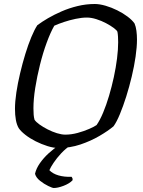

<svg xmlns="http://www.w3.org/2000/svg" viewBox="-20 -740 714 960"><path d="M273.1 0Q247.8 0 217.5 -9.5Q187.2 -19 158.2 -33.6Q129.2 -48.2 106.7 -65.9Q84.2 -83.5 73.7 -99.1Q63.7 -116 59.3 -140.7Q54.9 -165.4 54.9 -195.9Q54.9 -231.9 61.8 -277.8Q68.7 -323.7 80.5 -373.3Q92.2 -423 106.6 -470Q121 -517 136.6 -554.5Q152.2 -591.9 166.7 -614Q188.7 -630.6 219.8 -648.8Q250.9 -666.9 288.3 -683.2Q325.7 -699.5 367.9 -709.7Q410.1 -720 454 -720Q477.8 -720 507.6 -711.4Q537.4 -702.8 566.1 -688.5Q594.9 -674.3 618.1 -656.8Q641.2 -639.3 652.8 -622.5Q659.3 -607.3 662.1 -586Q664.9 -564.8 664.9 -542.1Q664.9 -505.1 658 -457.3Q651.1 -409.4 638.8 -357.8Q626.5 -306.1 611.2 -257.4Q595.8 -208.7 579.5 -169.4Q563.3 -130.1 547.6 -108.5Q520.6 -85.7 477.4 -60.4Q434.2 -35.1 382 -17.5Q329.7 0 273.1 0ZM306.6 -66.8Q336.7 -66.8 368.2 -75.4Q399.7 -84 425.6 -95.3Q451.4 -106.5 462.9 -114.7Q480.1 -139.5 495.8 -177.2Q511.5 -214.9 525.2 -260.8Q538.8 -306.7 549.2 -354.6Q559.5 -402.5 565.2 -447.7Q570.8 -492.9 570.8 -529.1Q570.8 -542.9 570 -556.6Q569.2 -570.3 567.2 -581Q564.5 -588.5 548.6 -600.3Q532.6 -612.2 509.9 -624.2Q487.2 -636.2 461.7 -644.2Q436.2 -652.2 415.2 -652.2Q388.1 -652.2 357.9 -645.7Q327.7 -639.3 300.1 -630.1Q272.5 -620.9 251.5 -611.5Q232.5 -578.4 213.6 -527Q194.7 -475.6 180 -416.5Q165.2 -357.4 156.2 -300.5Q147.2 -243.7 147.2 -198.5Q147.2 -180.5 148.3 -166.5Q149.5 -152.4 152.7 -141.2Q159.9 -130.2 177.6 -117.5Q195.4 -104.7 218.3 -93Q241.3 -81.3 264.7 -74Q288.2 -66.8 306.6 -66.8ZM248.9 200Q242.1 200 221.3 190Q200.4 180 180.3 164Q160.1 148 155.1 129Q160.9 102.6 179.4 76.1Q197.9 49.6 223.4 26.3Q248.8 3 275.3 -14L335.3 -14.8Q308.3 2.5 285.9 26.6Q263.6 50.7 248.4 73.4Q233.1 96.1 226.9 111.1Q243.7 128.6 272.5 137Q301.3 145.3 338.1 144.1Q340.3 147.4 342.2 151.4Q344.1 155.5 342.3 162Q326.3 178.2 297.8 189.1Q269.2 200 248.9 200Z"/></svg>

Font: Texturina Medium
Style: Italic
Weight: 500
Italic angle: -11°
Designer: Guillermo Torres Carreño
Foundry: Omnibus-Type
Version: Version 1.002